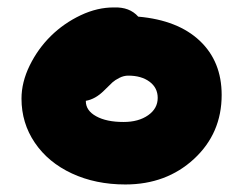

<svg xmlns="http://www.w3.org/2000/svg" viewBox="-20 -531 646 510"><path d="M313 -41Q233.9 -41 170.9 -70.3Q107.9 -99.6 72.5 -151.9Q37.1 -204.1 37.1 -269Q37.1 -312.5 58.8 -356.9Q80.6 -401.4 115 -435.3Q149.4 -469.2 194.3 -490.5Q239.3 -511.7 283.2 -511.2Q324.2 -512.7 347.2 -486.8Q452.6 -477.5 510.7 -422.6Q568.8 -367.7 568.8 -278.8Q568.8 -176.8 495.4 -108.9Q421.9 -41 313 -41ZM208 -262.2Q208 -237.3 235.4 -222.2Q262.7 -207 308.1 -207Q348.1 -207 373.5 -224.9Q398.9 -242.7 398.9 -271Q398.9 -297.9 377.2 -314Q355.5 -330.1 320.8 -330.1Q308.6 -330.1 297.1 -324.2Q285.6 -318.4 278.8 -312.3Q272 -306.2 255.9 -290Q233.4 -267.6 208 -263.2Z"/></svg>

Font: Shantell Sans Irregular Bouncy
Style: Regular
Weight: 800
Designer: Stephen Nixon, Anya Danilova, Shantell Martin
Foundry: Arrow Type
Version: Version 1.006;[9816181b4]